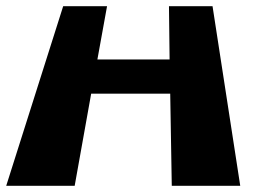

<svg xmlns="http://www.w3.org/2000/svg" viewBox="-34 -597 816 617"><path d="M259 -296H513L518 0H738L649 -577H509L511 -406H279L310 -577H169L-14 0H206Z"/></svg>

Font: Hussar Milosc
Style: Bold
Weight: 700
Foundry: Cannot Into Space Fonts
Version: Version 1.02